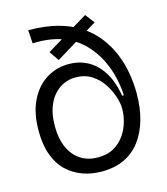

<svg xmlns="http://www.w3.org/2000/svg" viewBox="-106 -769 750 864"><g transform="rotate(-15 269.0 -337.0)"><path d="M263 13Q215 13 173.5 -2Q132 -17 100.5 -47Q69 -77 51.5 -124.5Q34 -172 34 -237Q34 -320 62 -377Q90 -434 137 -463.5Q184 -493 242 -493Q289 -493 328.5 -472.5Q368 -452 397 -408Q426 -364 438 -293H446Q445 -326 435.5 -371Q426 -416 404 -461.5Q382 -507 344.5 -545.5Q307 -584 249 -606Q191 -628 110 -625L106 -687Q184 -687 243.5 -671Q303 -655 347 -625.5Q391 -596 421 -557Q451 -518 469.5 -473Q488 -428 496 -380Q504 -332 504 -286Q504 -220 488.5 -165Q473 -110 443 -70Q413 -30 368 -8.5Q323 13 263 13ZM262 -53Q307 -53 337.5 -71Q368 -89 387 -117Q406 -145 414.5 -176Q423 -207 423 -234V-241Q423 -262 413 -293Q403 -324 383.5 -354.5Q364 -385 332 -406Q300 -427 256 -427Q216 -427 182.5 -405Q149 -383 129.5 -341Q110 -299 110 -237Q110 -182 128 -140.5Q146 -99 180 -76Q214 -53 262 -53ZM173 -567 371 -687 404 -644 204 -522Z"/></g></svg>

Font: Bricolage Grotesque 48pt Condensed ExtraBold Light
Style: Regular
Weight: 300
Version: Version 1.000;gftools[0.9.30]